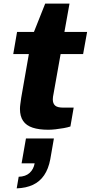

<svg xmlns="http://www.w3.org/2000/svg" viewBox="-20 -703 500 1058"><path d="M246 12Q195 12 160 0.5Q125 -11 107.5 -36.5Q90 -62 90 -103Q90 -114 92 -129Q94 -144 97 -165L139 -405H53L74 -527H167L229 -683H363L335 -527H460L438 -405H314L275 -186Q273 -178 272 -169.5Q271 -161 271 -155Q271 -133 283.5 -121.5Q296 -110 328 -110H386L368 -6Q353 -1 331 3Q309 7 286 9.5Q263 12 246 12ZM72 335 83 271Q121 270 143 250Q165 230 171 197H99L123 60H277L257 175Q247 228 223 263Q199 298 161.5 315.5Q124 333 72 335Z"/></svg>

Font: Archivo SemiExpanded ExtraBold
Style: Italic
Weight: 800
Width: 6
Italic angle: -10°
Designer: Hector Gatti
Foundry: Omnibus-Type
Version: Version 2.001